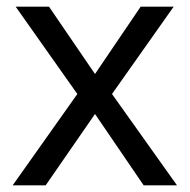

<svg xmlns="http://www.w3.org/2000/svg" viewBox="-20 -556 569 576"><path d="M212 -274 27 -536H127L265 -334L402 -536H501L316 -274L511 0H411L265 -214L117 0H18Z"/></svg>

Font: Noto Sans Javanese
Style: Regular
Weight: 400
Designer: Monotype Design Team
Foundry: Monotype Imaging Inc.
Version: Version 2.004